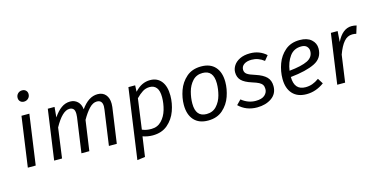

<svg xmlns="http://www.w3.org/2000/svg" viewBox="-90 -1255 3841 1951"><g transform="rotate(-15 1830.5 -280.0)"><path d="M143 0H60L134 -526H217ZM143 -711Q143 -738 161 -756Q179 -774 206 -774Q231 -774 246 -759Q261 -744 261 -721Q261 -694 242.5 -676Q224 -658 197 -658Q173 -658 158 -673Q143 -688 143 -711Z M1051 -408Q1051 -386 1049 -374L996 0H913L965 -368Q968 -388 968 -402Q968 -468 910 -468Q869 -468 830 -427Q791 -386 752 -317L707 0H624L676 -368Q678 -380 678 -400Q678 -438 663 -453Q648 -468 622 -468Q547 -468 463 -315L420 0H337L411 -526H482L472 -418Q511 -476 554 -507Q597 -538 648 -538Q694 -538 725.5 -508.5Q757 -479 762 -426Q802 -482 845 -510Q888 -538 937 -538Q990 -538 1020.5 -503Q1051 -468 1051 -408Z M1259 -526H1330L1327 -459Q1366 -501 1405.5 -519.5Q1445 -538 1489 -538Q1564 -538 1606.5 -484.5Q1649 -431 1649 -333Q1649 -252 1620.5 -173Q1592 -94 1530 -41Q1468 12 1372 12Q1319 12 1268 -6L1238 203L1155 214ZM1563 -339Q1563 -408 1537.5 -439.5Q1512 -471 1467 -471Q1426 -471 1392.5 -450Q1359 -429 1323 -392L1279 -73Q1304 -63 1325.5 -59Q1347 -55 1376 -55Q1440 -55 1482.5 -99Q1525 -143 1544 -208.5Q1563 -274 1563 -339Z M1756 -205Q1756 -279 1783 -355.5Q1810 -432 1870.5 -485Q1931 -538 2026 -538Q2122 -538 2173 -481Q2224 -424 2224 -322Q2224 -249 2197.5 -172Q2171 -95 2110.5 -41.5Q2050 12 1955 12Q1859 12 1807.5 -45.5Q1756 -103 1756 -205ZM2137 -330Q2137 -470 2023 -470Q1958 -470 1917.5 -426Q1877 -382 1860 -319Q1843 -256 1843 -196Q1843 -56 1957 -56Q2022 -56 2062.5 -100Q2103 -144 2120 -207Q2137 -270 2137 -330Z M2710 -474 2669 -424Q2610 -471 2539 -471Q2489 -471 2459.5 -450.5Q2430 -430 2430 -395Q2430 -365 2454 -347.5Q2478 -330 2538 -312Q2615 -287 2650.5 -251Q2686 -215 2686 -155Q2686 -75 2624 -31.5Q2562 12 2471 12Q2356 12 2279 -63L2326 -111Q2393 -56 2474 -56Q2538 -56 2568.5 -83Q2599 -110 2599 -147Q2599 -174 2588.5 -191Q2578 -208 2554.5 -220.5Q2531 -233 2486 -247Q2410 -271 2377.5 -304Q2345 -337 2345 -390Q2345 -427 2367 -461Q2389 -495 2433 -516.5Q2477 -538 2540 -538Q2640 -538 2710 -474Z M2880 -198Q2881 -59 2999 -59Q3037 -59 3071 -71Q3105 -83 3141 -109L3177 -52Q3090 12 2991 12Q2896 12 2844.5 -44.5Q2793 -101 2793 -201Q2793 -281 2821 -358Q2849 -435 2909.5 -486.5Q2970 -538 3063 -538Q3141 -538 3184 -500Q3227 -462 3227 -406Q3227 -305 3136.5 -260Q3046 -215 2880 -198ZM3139 -403Q3139 -429 3120.5 -450Q3102 -471 3062 -471Q2983 -471 2939.5 -410.5Q2896 -350 2884 -263Q3014 -276 3076.5 -307Q3139 -338 3139 -403Z M3661 -531 3636 -450Q3619 -455 3594 -455Q3543 -455 3506 -412Q3469 -369 3438 -284L3398 0H3315L3389 -526H3460L3452 -413Q3482 -475 3521.5 -506.5Q3561 -538 3608 -538Q3635 -538 3661 -531Z"/></g></svg>

Font: Fira Sans Book
Style: Italic
Weight: 350
Italic angle: -8°
Designer: bBox Type GmbH & Carrois Corporate GbR & Edenspiekermann AG
Foundry: bBox Type GmbH & Carrois Corporate GbR & Edenspiekermann AG
Version: Version 4.301